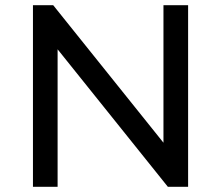

<svg xmlns="http://www.w3.org/2000/svg" viewBox="-20 -720 852 740"><path d="M202 -530 627 0H705V-700H610V-170L185 -700H107V0H202Z"/></svg>

Font: Montserrat-Alt1 Med
Style: Regular
Weight: 500
Designer: Differentunic
Foundry: Differentunic
Version: Version 7.222